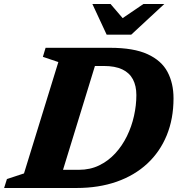

<svg xmlns="http://www.w3.org/2000/svg" viewBox="-48 -936 894 956"><path d="M345 -90.5Q400.5 -90.5 445.8 -112.5Q491 -134.5 525.8 -172.2Q560.5 -210 584 -258Q607.5 -306 619.2 -358.8Q631 -411.5 631 -462.5Q631 -508.5 613.8 -541Q596.5 -573.5 560.8 -590.5Q525 -607.5 468.5 -607.5H339.5L351 -698H500.5Q617.5 -698 686.8 -666.2Q756 -634.5 786 -578Q816 -521.5 816 -446.5Q816 -344.5 782.2 -262.2Q748.5 -180 685.2 -121.2Q622 -62.5 532.8 -31.2Q443.5 0 333.5 0H137.5L180.5 -90.5ZM242.5 -627 165.5 -653 179 -698H452.5L238 0H-27.5L-13.5 -44.5L71.5 -72.5ZM770 -916 605.5 -763.5H483L412 -916H502.5L574.5 -832H542.5L666 -916Z"/></svg>

Font: Newsreader 9pt
Style: Bold Italic
Weight: 700
Italic angle: -17°
Designer: Hugues Gentile
Foundry: Production Type
Version: Version 1.003